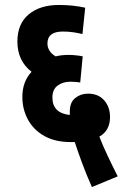

<svg xmlns="http://www.w3.org/2000/svg" viewBox="-20 -652 500 773"><path d="M350 101Q328 52 310 3Q292 -46 281 -80Q274 -80 265 -80Q202 -80 158.5 -104.5Q115 -129 92.5 -170.5Q70 -212 70 -262Q70 -323 107 -363Q50 -407 50 -485Q50 -556 95.5 -594Q141 -632 217 -632Q274 -632 323 -621L312 -515Q295 -519 275.5 -522Q256 -525 233 -525Q171 -525 171 -477Q171 -445 204 -425Q228 -431 256 -431Q271 -431 288.5 -429Q306 -427 313 -425L303 -320Q285 -323 263 -323Q233 -323 212 -307.5Q191 -292 191 -259Q191 -197 261 -189Q261 -197 261 -203Q261 -240 283 -257.5Q305 -275 334 -275Q376 -275 399.5 -248Q423 -221 423 -181Q423 -126 380 -102Q393 -68 413.5 -24.5Q434 19 454 58Z"/></svg>

Font: Noto Sans ExtraCondensed
Style: Bold
Weight: 700
Width: 2
Designer: Monotype Design Team
Foundry: Monotype Imaging Inc.
Version: Version 2.013; ttfautohint (v1.8.4.7-5d5b)